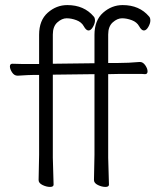

<svg xmlns="http://www.w3.org/2000/svg" viewBox="-20 -726 628 756"><path d="M191 1Q191 10 177 10Q163 10 147.5 2.5Q132 -5 132 -17L134 -116V-431H114Q95 -431 50 -428H49Q36 -428 27.5 -441Q19 -454 19 -464.5Q19 -475 29 -475Q48 -474 68 -474H134V-589Q134 -646 168 -676Q202 -706 245 -706Q311 -706 349 -661Q354 -656 354 -645Q354 -634 346 -620Q338 -606 328.5 -606Q319 -606 310 -622.5Q301 -639 281 -646.5Q261 -654 242.5 -654Q224 -654 206 -638Q188 -622 188 -590V-475L352 -477V-589Q352 -646 386 -676Q420 -706 463 -706Q529 -706 567 -661Q572 -656 572 -645Q572 -634 564 -620Q556 -606 546.5 -606Q537 -606 528 -622.5Q519 -639 499 -646.5Q479 -654 460.5 -654Q442 -654 424 -638Q406 -622 406 -590V-478H444Q486 -478 530 -482H531Q543 -482 552 -469Q561 -456 561 -445Q561 -434 551 -434Q543 -435 524 -435Q490 -435 455 -435L406 -434V-105L409 1Q409 10 395 10Q381 10 365.5 2.5Q350 -5 350 -17L352 -116V-434L188 -432V-105Z"/></svg>

Font: LXGW WenKai TC Light
Style: Regular
Weight: 300
Designer: LXGW / Fontworks Inc.
Foundry: LXGW / Fontworks Inc.
Version: Version 1.330